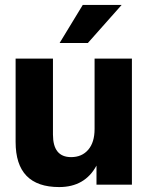

<svg xmlns="http://www.w3.org/2000/svg" viewBox="-20 -756 604 786"><path d="M222.2 9.8Q43.9 9.8 43.9 -174.8V-516.1H196.8V-205.1Q196.8 -112.8 271 -112.8Q315.4 -112.8 341.3 -143.1Q367.2 -173.3 367.2 -228V-516.1H520V0H375V-78.1Q327.6 9.8 222.2 9.8ZM339.8 -580.1H224.1L318.8 -735.8H478Z"/></svg>

Font: Creato Display ExtraBold
Style: Regular
Weight: 800
Version: Version 1.000